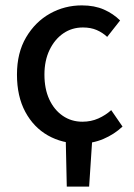

<svg xmlns="http://www.w3.org/2000/svg" viewBox="-20 -521 499 713"><path d="M228 172 224 -10H323L311 172ZM278 12Q211 12 158 -18Q105 -48 74 -105.5Q43 -163 43 -244Q43 -325 77 -382.5Q111 -440 165.5 -470.5Q220 -501 284 -501Q331 -501 366 -485.5Q401 -470 426 -445L378 -384Q361 -400 339 -409.5Q317 -419 288 -419Q247 -419 215 -397Q183 -375 164 -335.5Q145 -296 145 -244Q145 -191 163 -152Q181 -113 213 -91Q245 -69 286 -69Q318 -69 345 -81Q372 -93 393 -112L435 -51Q404 -22 364 -5Q324 12 278 12Z"/></svg>

Font: Source Sans 3 Medium
Style: Regular
Weight: 500
Designer: Paul D. Hunt
Foundry: Adobe
Version: Version 3.052;hotconv 1.1.0;makeotfexe 2.6.0